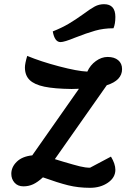

<svg xmlns="http://www.w3.org/2000/svg" viewBox="-20 -872 642 917"><path d="M490 -465 242 -112 281 -100Q335 -84 361.5 -77.5Q388 -71 410 -71L510 -124Q531 -89 531 -61Q531 -24 495.5 0.5Q460 25 410 25Q354 25 305.5 13Q257 1 185 -25Q160 -2 138.5 8Q117 18 92 18Q65 18 49.5 0.5Q34 -17 34 -42Q34 -74 60 -99.5Q86 -125 134 -130L357 -448Q346 -447 322 -447Q240 -448 192 -458Q144 -468 121.5 -490Q99 -512 99 -550Q99 -568 110 -605Q175 -578 262.5 -555Q350 -532 397 -530Q411 -561 438 -580.5Q465 -600 494 -600Q526 -600 544.5 -584.5Q563 -569 563 -542Q563 -488 490 -465ZM232 -722Q275 -739 308 -758.5Q341 -778 377 -804Q412 -830 432.5 -841Q453 -852 477 -852Q531 -852 531 -791Q531 -758 522 -737Q475 -737 434.5 -725.5Q394 -714 338 -692Q287 -671 269 -671Q241 -671 232 -722Z"/></svg>

Font: Lemonada
Style: Regular
Weight: 400
Designer: Mohamed Gaber (Arabic) Eduardo Tunni (Latin)
Foundry: Kief Type Foundry
Version: Version 3.006